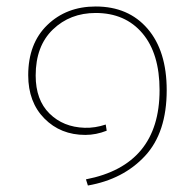

<svg xmlns="http://www.w3.org/2000/svg" viewBox="-20 -551 604 592"><path d="M251 21 245 2Q472 -42 472 -273Q472 -386 419 -448.5Q366 -511 275 -511Q196 -511 143 -460Q90 -409 90 -318Q90 -243 132.5 -201Q175 -159 241 -157Q273 -156 306 -167L309 -148Q276 -135 243 -135Q167 -135 117 -185.5Q67 -236 67 -319Q67 -417 126 -474Q185 -531 275 -531Q376 -531 435 -462.5Q494 -394 494 -273Q494 -142 427 -70Q360 2 251 21Z"/></svg>

Font: FiraGO Thin
Style: Regular
Weight: 100
Designer: bBox Type
Foundry: bBox Type GmbH
Version: Version 1.001;PS 001.001;hotconv 1.0.88;makeotf.lib2.5.64775